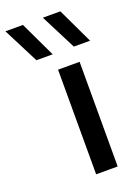

<svg xmlns="http://www.w3.org/2000/svg" viewBox="-249 -873 678 938"><g transform="rotate(-20 90.5 -404.0)"><path d="M82 0V-544H194V0ZM193 -623.5 99 -808H190L277.5 -623.5ZM-1.5 -623.5 -95.5 -808H-4.5L83 -623.5Z"/></g></svg>

Font: Encode Sans Expanded Expanded Medium
Style: Regular
Weight: 500
Width: 7
Designer: Multiple Designers
Foundry: Impallari Type
Version: Version 3.000; ttfautohint (v1.8.3) -l 8 -r 50 -G 200 -x 14 